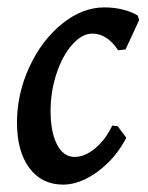

<svg xmlns="http://www.w3.org/2000/svg" viewBox="-20 -488 400 520"><path d="M117 -188Q117 -130 134.5 -96.5Q152 -63 182 -63Q210 -63 238 -86.5Q266 -110 284 -148L299 -146L322 -115Q294 -60 245.5 -24Q197 12 151 12Q93 12 59.5 -33Q26 -78 26 -156Q26 -234 59.5 -306.5Q93 -379 148 -423.5Q203 -468 263 -468Q289 -468 313 -462Q337 -456 353 -446L357 -434L320 -354L300 -352Q270 -397 230 -397Q202 -397 175.5 -367Q149 -337 133 -288.5Q117 -240 117 -188Z"/></svg>

Font: Alegreya Medium
Style: Italic
Weight: 500
Italic angle: -7°
Designer: Juan Pablo del Peral
Foundry: Huerta Tipografica
Version: Version 2.008; ttfautohint (v1.8)